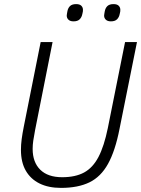

<svg xmlns="http://www.w3.org/2000/svg" viewBox="-20 -903 689 935"><path d="M178 -698H236L151 -270Q145 -239 142 -218Q139 -197 139 -178Q139 -113 176 -76.5Q213 -40 283 -40Q347 -40 389.5 -63Q432 -86 459.5 -138.5Q487 -191 505 -279L589 -698H647L562 -275Q541 -168 506 -105Q471 -42 415.5 -15Q360 12 277 12Q216 12 172.5 -9.5Q129 -31 105.5 -72Q82 -113 82 -173Q82 -198 85.5 -225Q89 -252 96 -287ZM338 -799Q322 -799 313.5 -807Q305 -815 305 -827Q305 -831 306 -835.5Q307 -840 308 -847Q311 -864 321 -873.5Q331 -883 351 -883Q368 -883 376 -875Q384 -867 384 -855Q384 -851 383.5 -846.5Q383 -842 381 -835Q378 -819 368 -809Q358 -799 338 -799ZM520 -799Q504 -799 495.5 -807Q487 -815 487 -827Q487 -831 488 -835.5Q489 -840 490 -847Q493 -864 503 -873.5Q513 -883 533 -883Q550 -883 558 -875Q566 -867 566 -855Q566 -851 565.5 -846.5Q565 -842 563 -835Q560 -819 550 -809Q540 -799 520 -799Z"/></svg>

Font: IBM Plex Sans Light
Style: Italic
Weight: 300
Italic angle: -11.31°
Designer: Mike Abbink, Paul van der Laan, Pieter van Rosmalen
Foundry: Bold Monday
Version: Version 3.201